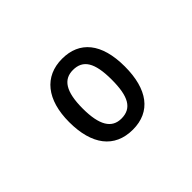

<svg xmlns="http://www.w3.org/2000/svg" viewBox="-75 -877 651 651"><g transform="rotate(-45 250.0 -552.0)"><path d="M258 -382C344 -382 390 -444 390 -553C390 -665 341 -722 258 -722C173 -722 123 -660 123 -553C123 -445 170 -382 258 -382ZM257 -436C211 -436 188 -473 188 -553C188 -635 212 -669 257 -669C305 -669 327 -635 327 -553C327 -473 307 -436 257 -436Z"/></g></svg>

Font: Noto Sans Mono ExtraCondensed
Style: Regular
Weight: 400
Width: 2
Designer: Monotype Design Team
Foundry: Monotype Imaging Inc.
Version: Version 2.014